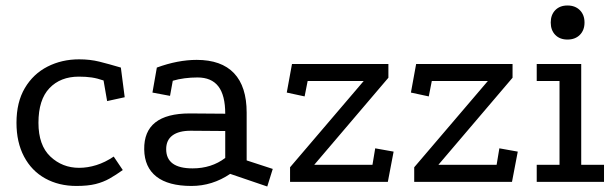

<svg xmlns="http://www.w3.org/2000/svg" viewBox="-20 -662 2242 699"><path d="M357 -369Q334 -377 313.5 -380Q293 -383 267 -383Q200 -383 160 -341Q120 -299 120 -215Q120 -133 163.5 -92Q207 -51 268 -51Q299 -51 331 -61Q363 -71 394 -92L427 -43Q402 -25 379 -12Q356 1 328 8Q300 15 258 15Q194 15 144.5 -12.5Q95 -40 67.5 -92Q40 -144 40 -215Q40 -290 70.5 -341.5Q101 -393 153 -419.5Q205 -446 268 -446Q308 -446 342 -437.5Q376 -429 420 -416L434 -308L370 -294Z M818 -29Q753 15 677 15Q593 15 549.5 -19Q506 -53 505 -118Q503 -249 671 -249L800 -248Q800 -315 775 -347.5Q750 -380 699 -380Q675 -380 652 -377Q629 -374 609 -368L599 -313L535 -325L551 -416Q589 -430 625.5 -437Q662 -444 696 -444Q786 -444 832 -395.5Q878 -347 878 -252V-78L973 -47L953 17ZM674 -186Q631 -186 608 -169Q585 -152 585 -119Q585 -49 681 -49Q750 -49 800 -87V-185Z M1036 0V-53L1304 -367H1100L1089 -311L1024 -325L1043 -429H1394V-379L1124 -62H1336L1346 -122L1413 -110L1392 0Z M1488 0V-53L1756 -367H1552L1541 -311L1476 -325L1495 -429H1846V-379L1576 -62H1788L1798 -122L1865 -110L1844 0Z M1934 -429H2096V-62H2179V0H1934V-62H2017V-367H1934ZM2046 -642Q2074 -642 2091 -625Q2108 -608 2108 -580Q2108 -552 2091 -535Q2074 -518 2046 -518Q2018 -518 2001.5 -535Q1985 -552 1985 -580Q1985 -608 2001.5 -625Q2018 -642 2046 -642Z"/></svg>

Font: Podkova
Style: Regular
Weight: 400
Designer: Ilya Yudin
Foundry: Cyreal (www.cyreal.org)
Version: Version 2.103